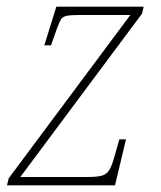

<svg xmlns="http://www.w3.org/2000/svg" viewBox="-20 -556 484 576"><path d="M1 0 6 -21 371 -511H218Q192 -511 180 -508.5Q168 -506 163 -498Q158 -490 151 -471L133 -420H113L149 -536H411L406 -515L41 -25H243Q273 -25 287 -29.5Q301 -34 308.5 -47Q316 -60 323 -85L338 -138H358L325 0Z"/></svg>

Font: Noto Serif Thin
Style: Italic
Weight: 100
Italic angle: -12°
Designer: Monotype Design Team
Foundry: Monotype Imaging Inc.
Version: Version 2.014; ttfautohint (v1.8.4.7-5d5b)